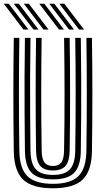

<svg xmlns="http://www.w3.org/2000/svg" viewBox="-41 -1004 548 1034"><path d="M244.2 10Q132.5 10 83.6 -36.8Q34.8 -83.5 33.2 -191Q28.8 -495.5 33.2 -800H63.2Q58.8 -495.5 63.2 -191Q64.8 -96.2 106.9 -55.1Q149 -14 244.2 -14Q339 -14 380.9 -55.1Q422.8 -96.2 424.2 -191Q428.8 -495.5 424.2 -800H454.2Q458.8 -495.5 454.2 -191Q452.8 -83.5 404.1 -36.8Q355.5 10 244.2 10ZM244.2 -38Q163.8 -38 129.1 -73.9Q94.5 -109.8 93.2 -190.8Q92 -299.5 91.4 -395.2Q90.8 -491 91.2 -588.5Q91.8 -686 93.2 -800H123.2Q121.5 -686.5 121.1 -585.9Q120.8 -485.2 121.4 -389Q122 -292.8 123.2 -192Q124.2 -122.8 152 -92.4Q179.8 -62 244.2 -62Q308.5 -62 335.9 -92.5Q363.2 -123 364.2 -192Q368.8 -495.2 364.2 -800H394.2Q396 -684.5 396.4 -584Q396.8 -483.5 396.2 -387.9Q395.8 -292.2 394.2 -190.8Q393.2 -110.2 359 -74.1Q324.8 -38 244.2 -38ZM244.2 -86Q196.8 -86 175.5 -110.9Q154.2 -135.8 153.2 -193Q148.8 -495.8 153.2 -800H183.2Q181.2 -657.2 181 -503Q180.8 -348.8 183.5 -193Q184.2 -147.5 198.9 -128.8Q213.5 -110 244.2 -110Q274.5 -110 288.9 -128.8Q303.2 -147.5 304 -193Q306.8 -342 306.6 -496.4Q306.5 -650.8 304.2 -800H334.2Q338.8 -497.2 334.2 -193Q333.2 -135.8 312.2 -110.9Q291.2 -86 244.2 -86ZM193.2 -845 87.2 -984H114.2L220.2 -845ZM85.2 -845 -20.8 -984H6.2L112.2 -845ZM139.2 -845 33.2 -984H60.2L166.2 -845ZM384.5 -845 278.5 -984H305.5L411.5 -845ZM276.5 -845 170.5 -984H197.5L303.5 -845ZM330.5 -845 224.5 -984H251.5L357.5 -845Z"/></svg>

Font: Big Shoulders Inline Display Black
Style: Regular
Weight: 900
Designer: Patric King
Foundry: XO Type Co
Version: Version 1.000